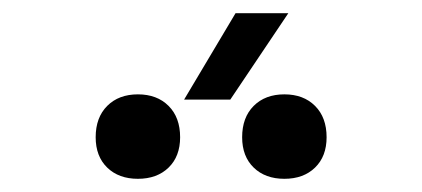

<svg xmlns="http://www.w3.org/2000/svg" viewBox="-20 -920 640 291"><path d="M259 -769 337 -900H417L329 -769ZM411 -649Q382 -649 364.5 -666Q347 -683 347 -712Q347 -742 364.5 -759.5Q382 -777 411 -777Q440 -777 457.5 -759.5Q475 -742 475 -712Q475 -683 457.5 -666Q440 -649 411 -649ZM189 -649Q160 -649 142.5 -666Q125 -683 125 -712Q125 -742 142.5 -759.5Q160 -777 189 -777Q218 -777 235.5 -759.5Q253 -742 253 -712Q253 -683 235.5 -666Q218 -649 189 -649Z"/></svg>

Font: Tiny
Style: Regular
Weight: 400
Designer: Philipp Nurullin, Konstantin Bulenkov
Foundry: JetBrains
Version: Version 2.251; ttfautohint (v1.8.4.7-5d5b)